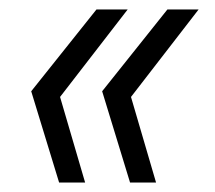

<svg xmlns="http://www.w3.org/2000/svg" viewBox="-20 -454 454 406"><path d="M105 -68 46 -261 184 -434H250L107 -249L160 -68ZM255 -68 196 -261 334 -434H400L257 -249L310 -68Z"/></svg>

Font: Instrument Sans Condensed
Style: Italic
Weight: 400
Width: 3
Italic angle: -13°
Designer: Rodrigo Fuenzalida
Foundry: fragTYPE
Version: Version 1.000;gftools[0.9.28]